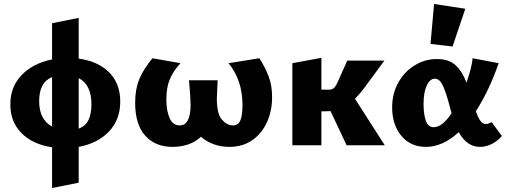

<svg xmlns="http://www.w3.org/2000/svg" viewBox="-20 -731 2562 966"><path d="M376 8V188L242 215V10Q146 -4 89 -60.5Q32 -117 32 -206Q32 -295 89.5 -354Q147 -413 242 -432V-614L376 -641V-436Q473 -423 529 -367Q585 -311 585 -220Q585 -129 528.5 -69.5Q472 -10 376 8ZM242 -94V-343Q177 -317 177 -222Q177 -130 242 -94ZM440 -206Q440 -305 376 -338V-84Q411 -97 425.5 -128Q440 -159 440 -206Z M1349 -242Q1349 -174 1323.5 -117Q1298 -60 1249.5 -26Q1201 8 1134 8Q1091 8 1054.5 -5.5Q1018 -19 991 -43Q964 -17 927 -4.5Q890 8 849 8Q761 8 710.5 -48.5Q660 -105 660 -214Q660 -282 680.5 -332Q701 -382 747 -438L888 -413Q851 -373 834 -331.5Q817 -290 817 -232Q817 -173 833.5 -136.5Q850 -100 884 -100Q939 -100 939 -205Q939 -216 937 -250L931 -327H1075L1072 -258Q1071 -249 1071 -234Q1071 -158 1096.5 -129Q1122 -100 1152 -100Q1178 -100 1189 -124.5Q1200 -149 1200 -203Q1200 -327 1130 -413L1285 -438Q1316 -389 1332.5 -344.5Q1349 -300 1349 -242Z M1724 0 1643 -172Q1633 -171 1612 -171H1597V0H1451V-413L1597 -440V-280H1639Q1654 -280 1664.5 -293Q1675 -306 1690 -343L1727 -426H1914L1810 -285Q1789 -257 1766 -234L1916 0Z M2505 -47Q2489 -26 2458.5 -9Q2428 8 2395 8Q2329 8 2288 -66Q2207 8 2123 8Q2045 8 1999 -48Q1953 -104 1953 -190Q1953 -261 1984.5 -316.5Q2016 -372 2067.5 -403Q2119 -434 2178 -434Q2238 -434 2272 -403Q2306 -372 2327 -315Q2353 -389 2358 -438L2489 -413Q2440 -273 2374 -171Q2386 -138 2397.5 -122.5Q2409 -107 2425 -107Q2436 -107 2454 -116ZM2252 -161 2239 -209Q2222 -272 2206.5 -303.5Q2191 -335 2168 -335Q2143 -335 2127 -300.5Q2111 -266 2111 -208Q2111 -156 2122.5 -123.5Q2134 -91 2162 -91Q2205 -91 2252 -161ZM2146 -510 2164 -711 2321 -687 2257 -497Z"/></svg>

Font: Ysabeau Ultrabold
Style: Regular
Weight: 800
Designer: Christian Thalmann (Catharsis Fonts)
Version: Version 0.003